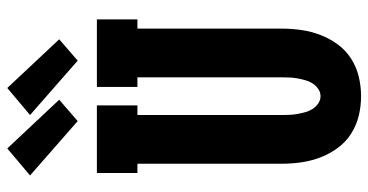

<svg xmlns="http://www.w3.org/2000/svg" viewBox="-268 -760 1035 540"><g transform="rotate(-90 250.0 -489.5)"><path d="M250 8Q222 8 195 1.5Q168 -5 144.5 -20Q121 -35 104.5 -57.5Q88 -80 78 -106Q68 -132 64 -159.5Q60 -187 60 -215V-621H34V-735H224V-621H197V-215Q197 -204 197.5 -193Q198 -182 200 -171Q202 -160 205 -149Q208 -138 214 -128.5Q220 -119 229.5 -112.5Q239 -106 250 -106Q261 -106 270.5 -112.5Q280 -119 286 -128.5Q292 -138 295 -149Q298 -160 300 -171Q302 -182 302.5 -193Q303 -204 303 -215V-621H276V-735H466V-621H440V-215Q440 -187 436 -159.5Q432 -132 422 -106Q412 -80 395.5 -57.5Q379 -35 355.5 -20Q332 -5 305 1.5Q278 8 250 8ZM350 -789 197 -923 273 -987 410 -841ZM180 -789 27 -923 103 -987 240 -841Z"/></g></svg>

Font: Iosevka Slab Heavy
Style: Regular
Weight: 900
Monospace: yes
Designer: Belleve Invis
Foundry: Belleve Invis
Version: Version 11.1.0; ttfautohint (v1.8.3)